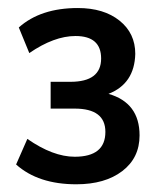

<svg xmlns="http://www.w3.org/2000/svg" viewBox="-20 -739 404 483"><path d="M171.9 -275.4Q76.2 -275.4 20.5 -325.2L48.8 -389.6Q113.3 -344.7 168 -344.7Q245.1 -344.7 245.1 -407.2Q245.1 -465.8 168 -465.8H107.4V-533.2H157.2Q234.4 -533.2 234.4 -591.8Q234.4 -648.4 169.9 -648.4Q116.2 -648.4 53.7 -605.5L27.3 -669.9Q82 -718.8 175.8 -718.8Q241.2 -718.8 280.8 -687Q320.3 -655.3 320.3 -603.5Q318.4 -528.3 252.9 -502.9Q331.1 -480.5 331.1 -398.4Q331.1 -341.8 287.6 -308.6Q244.1 -275.4 171.9 -275.4Z"/></svg>

Font: Min Sans Medium
Style: Regular
Weight: 500
Designer: Jinseong-Kim, NotoSansCJK, Nunito
Foundry: Jinseong-Kim
Version: Version 1.400;Glyphs 3.1.2 (3151)